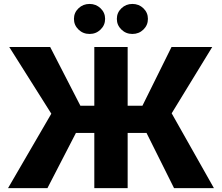

<svg xmlns="http://www.w3.org/2000/svg" viewBox="-20 -970 1144 990"><path d="M638.2 -727.5V0H466.3V-727.5ZM21.5 0 244.6 -383.8 27.8 -727.5H238.8L394.5 -424.8H714.4L864.3 -727.5H1074.2L865.2 -385.7L1083 0H877.4L735.4 -284.7H371.6L224.6 0ZM662.6 -794.9Q629.4 -794.9 606 -817.6Q582.5 -840.3 582.5 -872.6Q582.5 -904.8 606 -927.2Q629.4 -949.7 662.6 -949.7Q696.3 -949.7 719.5 -927.2Q742.7 -904.8 742.7 -872.6Q742.7 -840.3 719.5 -817.6Q696.3 -794.9 662.6 -794.9ZM441.9 -794.9Q408.2 -794.9 384.8 -817.6Q361.3 -840.3 361.3 -872.6Q361.3 -904.8 384.8 -927.2Q408.2 -949.7 441.9 -949.7Q475.1 -949.7 498.5 -927.2Q522 -904.8 522 -872.6Q522 -840.3 498.5 -817.6Q475.1 -794.9 441.9 -794.9Z"/></svg>

Font: Inter 16pt ExtraBold
Style: Regular
Weight: 800
Version: Version 4.001;git-66647c0bb